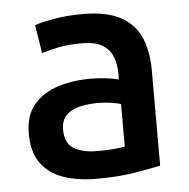

<svg xmlns="http://www.w3.org/2000/svg" viewBox="-44 -579 624 634"><g transform="rotate(-5 267.5 -262.0)"><path d="M252 11Q189 11 141.5 -5.5Q94 -22 67.5 -59Q41 -96 41 -157Q41 -217 71 -252.5Q101 -288 150.5 -304Q200 -320 260 -320Q289 -320 315 -316.5Q341 -313 353 -309V-330Q353 -360 343.5 -384.5Q334 -409 310 -424Q286 -439 241 -439Q195 -439 162 -432Q129 -425 108 -418L93 -512Q115 -520 158 -527.5Q201 -535 253 -535Q332 -535 378.5 -509.5Q425 -484 444.5 -438Q464 -392 464 -331V-14Q437 -8 381.5 1.5Q326 11 252 11ZM262 -80Q320 -80 353 -87V-228Q343 -231 322.5 -234.5Q302 -238 276 -238Q246 -238 218.5 -232Q191 -226 173 -209Q155 -192 155 -160Q155 -115 184 -97.5Q213 -80 262 -80Z"/></g></svg>

Font: Ubuntu Sans SemiBold
Style: Regular
Weight: 600
Designer: Dalton Maag Ltd
Foundry: Dalton Maag Ltd
Version: Version 1.006; ttfautohint (v1.8.4.7-5d5b)